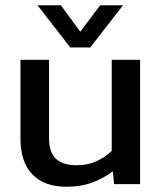

<svg xmlns="http://www.w3.org/2000/svg" viewBox="-20 -702 618 732"><path d="M248 -521 123 -682H212L286 -581L362 -682H449L324 -521ZM234 10Q149 10 103.5 -37Q58 -84 58 -175V-474H167V-175Q167 -122 193 -97Q219 -72 273 -72Q313 -72 347 -87Q381 -102 406 -127V-474H514V0H415L410 -49Q378 -24 334 -7Q290 10 234 10Z"/></svg>

Font: Kanit
Style: Regular
Weight: 400
Designer: Katatrad Team
Foundry: CadsonDemak
Version: Version 2.000; ttfautohint (v1.8.3)